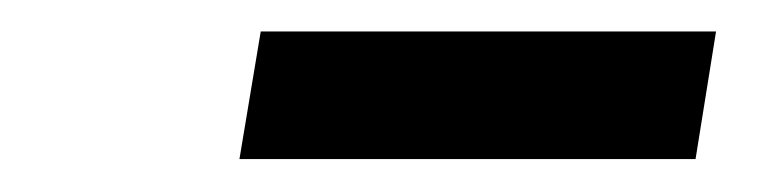

<svg xmlns="http://www.w3.org/2000/svg" viewBox="-20 -729 474 119"><path d="M423.8 -709.5 411.1 -630.4H128.4L141.6 -709.5Z"/></svg>

Font: Roboto Condensed SemiBold
Style: Italic
Weight: 600
Italic angle: -12°
Designer: Christian Robertson
Foundry: Google
Version: Version 3.008; 2023